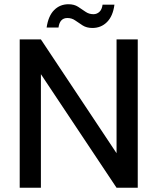

<svg xmlns="http://www.w3.org/2000/svg" viewBox="-20 -886 743 906"><path d="M73 0V-700H173L530 -163V-700H630V0H530L173 -536V0ZM416 -754Q389 -754 370 -766Q351 -778 335 -789.5Q319 -801 298 -801Q262 -801 256 -756H200Q208 -811 235.5 -838.5Q263 -866 303 -866Q330 -866 348.5 -854Q367 -842 383.5 -830.5Q400 -819 421 -819Q437 -819 449 -830Q461 -841 464 -864H520Q513 -810 485 -782Q457 -754 416 -754Z"/></svg>

Font: DM Sans Medium
Style: Regular
Weight: 500
Designer: Colophon Foundry, Jonny Pinhorn
Foundry: Colophon Foundry
Version: Version 4.004; ttfautohint (v1.8.4.7-5d5b)